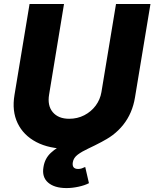

<svg xmlns="http://www.w3.org/2000/svg" viewBox="-20 -748 786 977"><path d="M324.7 9.3Q230.5 9.3 164.8 -25.1Q99.1 -59.6 69.6 -121.3Q40 -183.1 53.7 -264.6L130.4 -727.5H305.7L230 -267.6Q220.2 -210.9 248.5 -177.2Q276.9 -143.6 332 -143.6Q374 -143.6 408.9 -161.6Q443.8 -179.7 466.8 -210.4Q489.7 -241.2 496.1 -279.3L570.3 -727.5H745.6L667 -252.9Q653.8 -171.4 606.7 -112.5Q559.6 -53.7 487.1 -22.2Q414.6 9.3 324.7 9.3ZM318.4 209Q256.8 209 224.6 180.9Q192.4 152.8 201.2 102.1Q208 58.1 239 29.5Q270 1 314.9 -19.8Q359.9 -40.5 409.4 -60.1Q459 -79.6 504.4 -104.2Q549.8 -128.9 582 -165.8Q614.3 -202.6 623.5 -258.8L667 -252.9Q655.3 -189.5 628.9 -146Q602.5 -102.5 567.9 -73.7Q533.2 -44.9 497.1 -25.9Q460.9 -6.8 429 8.1Q397 22.9 375.7 38.8Q354.5 54.7 350.6 77.1Q344.7 111.8 377.9 111.8Q387.2 111.8 396 108.9Q404.8 106 413.6 101.6L432.6 184.1Q411.1 195.3 379.6 202.1Q348.1 209 318.4 209Z"/></svg>

Font: Inter Extra Bold
Style: Italic
Weight: 800
Italic angle: -9.39999°
Designer: Rasmus Andersson
Foundry: rsms
Version: Version 4.000;git-3c8e0fc